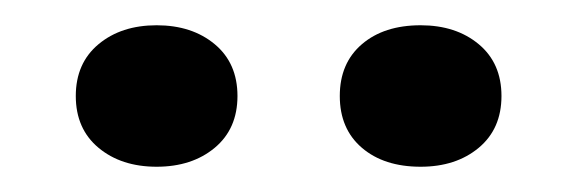

<svg xmlns="http://www.w3.org/2000/svg" viewBox="-20 -884 457 152"><path d="M313 -752Q284 -752 266.5 -767Q249 -782 249 -808Q249 -834 266.5 -849Q284 -864 313 -864Q341 -864 359 -849Q377 -834 377 -808Q377 -782 359 -767Q341 -752 313 -752ZM150 -767Q132 -752 104 -752Q76 -752 58 -767Q40 -782 40 -808Q40 -834 58 -849Q76 -864 104 -864Q132 -864 150 -849Q168 -834 168 -808Q168 -782 150 -767Z"/></svg>

Font: Mona Sans SemiBold
Style: Regular
Weight: 600
Designer: Deni Anggara
Foundry: GitHub
Version: Version 2.000;Glyphs 3.2.3 (3260)